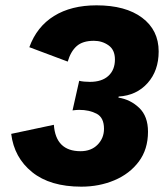

<svg xmlns="http://www.w3.org/2000/svg" viewBox="-20 -690 623 720"><path d="M285 10Q168 10 100.5 -44.5Q33 -99 22 -188L182 -222Q189 -123 282 -123Q322 -123 346 -147.5Q370 -172 370 -207Q370 -249 342.5 -263.5Q315 -278 277 -278Q267 -278 252 -276L277 -387Q285 -385 295.5 -384Q306 -383 317 -383Q362 -383 386.5 -405.5Q411 -428 411 -467Q411 -503 387 -520Q363 -537 332 -537Q290 -537 267.5 -517Q245 -497 234 -459L90 -513Q118 -590 182.5 -630Q247 -670 342 -670Q451 -670 513 -623.5Q575 -577 575 -497Q575 -425 533.5 -378.5Q492 -332 425 -328L424 -324Q469 -317 502 -285.5Q535 -254 535 -196Q535 -130 500.5 -84Q466 -38 409 -14Q352 10 285 10Z"/></svg>

Font: Work Sans
Style: Bold Italic
Weight: 700
Italic angle: -13°
Designer: Wei Huang
Foundry: Wei Huang
Version: Version 2.010; ttfautohint (v1.8.3)